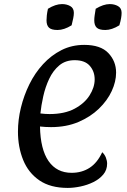

<svg xmlns="http://www.w3.org/2000/svg" viewBox="-20 -904 623 941"><path d="M312 17Q227 17 173 -20Q119 -57 93.5 -120Q68 -183 68 -259Q68 -317 82.5 -376.5Q97 -436 124 -491Q151 -546 191 -589.5Q231 -633 281.5 -658.5Q332 -684 393 -684Q473 -684 511 -644Q549 -604 549 -548Q549 -504 527.5 -457.5Q506 -411 464.5 -371Q423 -331 364 -306Q305 -281 230 -281Q203 -281 176 -284Q178 -172 218 -114.5Q258 -57 331 -57Q381 -57 419 -81.5Q457 -106 481 -158Q493 -147 499 -131.5Q505 -116 505 -102Q505 -71 486 -48.5Q467 -26 437.5 -11.5Q408 3 374.5 10Q341 17 312 17ZM223 -345Q296 -345 345 -371Q394 -397 419 -436.5Q444 -476 444 -515Q444 -554 420 -581.5Q396 -609 346 -609Q301 -609 270.5 -583.5Q240 -558 221 -517.5Q202 -477 192 -432Q182 -387 178 -348Q202 -345 223 -345ZM496 -757Q466 -757 454 -768.5Q442 -780 442 -804Q442 -815 444 -829Q446 -843 449 -861Q487 -884 518 -884Q541 -884 558.5 -874Q576 -864 576 -841Q576 -830 573.5 -815Q571 -800 565 -780Q528 -757 496 -757ZM262 -757Q232 -757 220 -768.5Q208 -780 208 -804Q208 -815 209.5 -829Q211 -843 215 -861Q252 -884 284 -884Q307 -884 324.5 -874Q342 -864 342 -841Q342 -830 339 -815Q336 -800 331 -780Q294 -757 262 -757Z"/></svg>

Font: Paprika
Style: Regular
Weight: 400
Designer: Eduardo Rodriguez Tunni
Foundry: Eduardo Rodriguez Tunni
Version: Version 1.010; ttfautohint (v1.8.3)